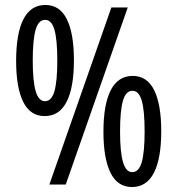

<svg xmlns="http://www.w3.org/2000/svg" viewBox="-20 -744 715 774"><path d="M45 -499Q45 -609 74.5 -666.5Q104 -724 163 -724Q221 -724 249.5 -666.5Q278 -609 278 -501Q278 -391 248.5 -333.5Q219 -276 160 -276Q102 -276 73.5 -333.5Q45 -391 45 -499ZM495 -714 245 0H179L429 -714ZM112 -500Q112 -416 124 -376Q136 -336 161 -336Q188 -336 199.5 -376.5Q211 -417 211 -500Q211 -584 199.5 -624Q188 -664 162 -664Q135 -664 123.5 -623.5Q112 -583 112 -500ZM397 -213Q397 -323 426.5 -380.5Q456 -438 515 -438Q573 -438 601.5 -380.5Q630 -323 630 -215Q630 -105 600.5 -47.5Q571 10 512 10Q454 10 425.5 -47.5Q397 -105 397 -213ZM464 -214Q464 -130 476 -90Q488 -50 513 -50Q540 -50 551.5 -90.5Q563 -131 563 -214Q563 -298 551.5 -338Q540 -378 514 -378Q487 -378 475.5 -337.5Q464 -297 464 -214Z"/></svg>

Font: Noto Sans Sinhala UI ExtraCondensed
Style: Regular
Weight: 400
Width: 2
Designer: Jelle Bosma - Monotype Design Team
Foundry: Monotype Imaging Inc.
Version: Version 2.006; ttfautohint (v1.8.4.7-5d5b)